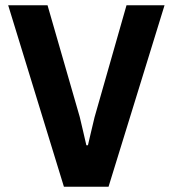

<svg xmlns="http://www.w3.org/2000/svg" viewBox="-20 -707 654 727"><path d="M222 0 11 -687H160L282 -264Q287 -243 294.5 -211Q302 -179 307 -157H313Q317 -173 323.5 -202Q330 -231 338 -263L459 -687H603L391 0Z"/></svg>

Font: Archivo SemiCondensed
Style: Bold
Weight: 680
Width: 4
Designer: Hector Gatti
Foundry: Omnibus-Type
Version: Version 2.001; ttfautohint (v1.8.3)